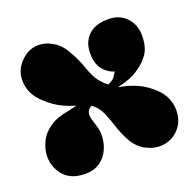

<svg xmlns="http://www.w3.org/2000/svg" viewBox="-100 -632 757 741"><g transform="rotate(-20 279.0 -261.5)"><path d="M131 4Q73 4 43.5 -29.5Q14 -63 14 -109Q14 -138 29 -169Q44 -200 79 -222Q99 -235 130.5 -242.5Q162 -250 187 -255Q132 -272 101 -295Q70 -318 50 -342Q22 -380 24.5 -424.5Q27 -469 65 -501Q92 -524 124.5 -525Q157 -526 187 -508Q217 -490 236 -455Q258 -416 267.5 -387.5Q277 -359 289.5 -336Q302 -313 330 -290Q342 -294 351 -301Q360 -308 371 -329Q346 -335 326 -359Q306 -383 306 -426Q306 -472 334 -499.5Q362 -527 417 -527Q462 -527 490 -497.5Q518 -468 518 -424Q518 -377 499.5 -349.5Q481 -322 450 -302Q434 -290 411 -281.5Q388 -273 362 -267Q403 -261 440 -244Q477 -227 508 -195Q531 -172 539.5 -139.5Q548 -107 539.5 -75Q531 -43 504 -21Q476 1 442 2Q408 3 377.5 -14.5Q347 -32 329 -65Q311 -98 301 -130.5Q291 -163 278.5 -190.5Q266 -218 242 -235Q226 -226 223 -213.5Q220 -201 224.5 -185.5Q229 -170 234.5 -152.5Q240 -135 240 -116Q240 -86 228 -58.5Q216 -31 191.5 -13.5Q167 4 131 4Z"/></g></svg>

Font: Bagel Fat One
Style: Regular
Weight: 400
Designer: Kyung-won Kim
Foundry: JAMO
Version: Version 1.000; ttfautohint (v1.8.4.7-5d5b);gftools[0.9.28]